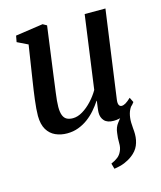

<svg xmlns="http://www.w3.org/2000/svg" viewBox="-118 -639 812 969"><g transform="rotate(-15 288.0 -155.0)"><path d="M358.5 244.5 350.5 215.5Q372.5 206 386 195.2Q399.5 184.5 407 167.5Q416 149.5 415.2 124.2Q414.5 99 418.5 73.5Q421.5 44.5 437.5 24.5Q453.5 4.5 464.5 -10.5L529 -48Q512 -27.5 506 -5.5Q500 16.5 500.5 42Q500.5 55 502.2 71Q504 87 504 102Q504 134 492.5 160.8Q481 187.5 454 207.5Q435.5 221.5 412.8 230.8Q390 240 358.5 244.5ZM175 10.5Q142 10.5 114.8 -1.8Q87.5 -14 71.2 -41Q55 -68 54.5 -112.5Q54.5 -129 56.2 -150.8Q58 -172.5 61 -197Q64 -221.5 67.5 -245.2Q71 -269 74 -288.5L102.5 -473.5L47 -500.5L53 -533L197 -554L217.5 -542.5L183 -287Q180.5 -266.5 177.5 -244.8Q174.5 -223 171.8 -202Q169 -181 167.2 -162.5Q165.5 -144 165.5 -130Q165.5 -102 172 -85.8Q178.5 -69.5 191.2 -62.8Q204 -56 223 -56Q248 -56 274 -71.8Q300 -87.5 323.2 -112.5Q346.5 -137.5 363 -166L415.5 -548.5H524L460.5 -89Q458 -70.5 462.5 -61.5Q467 -52.5 476.5 -52.5Q486 -52.5 497.5 -59.2Q509 -66 525.5 -81.5L538 -56Q532 -46.5 515 -31Q498 -15.5 473.2 -2.8Q448.5 10 418 10Q385 10 369.5 -7Q354 -24 354.5 -50Q354.5 -53 355 -59.8Q355.5 -66.5 356.8 -75.2Q358 -84 359.2 -93Q360.5 -102 361.5 -109.5L360 -110Q345 -87 326.2 -65.5Q307.5 -44 284.5 -27Q261.5 -10 234.2 0.2Q207 10.5 175 10.5Z"/></g></svg>

Font: Merriweather 48pt Medium
Style: Italic
Weight: 500
Italic angle: -7.8°
Version: Version 2.101